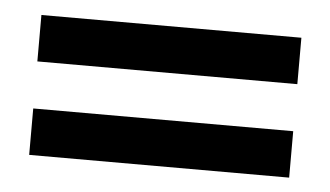

<svg xmlns="http://www.w3.org/2000/svg" viewBox="-31 -411 531 309"><g transform="rotate(5 235.0 -256.0)"><path d="M25 -294V-369H445V-294ZM25 -143V-218H445V-143Z"/></g></svg>

Font: MB Grotesk
Style: Regular
Weight: 400
Designer: Nawras Khrais
Foundry: Nawras Khrais
Version: Version 1.000;PS 001.000;hotconv 1.0.88;makeotf.lib2.5.64775